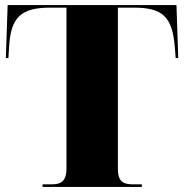

<svg xmlns="http://www.w3.org/2000/svg" viewBox="-20 -743 722 754"><path d="M147 -9H537V-19H505C468 -19 443 -26 443 -79V-713H506C618 -713 656 -677 666 -563L670 -515H680L673 -723H10L3 -515H13L16 -563C23 -677 65 -713 177 -713H241V-83C241 -27 217 -19 179 -19H147Z"/></svg>

Font: Noto Serif Display Black
Style: Regular
Weight: 900
Designer: Monotype Design Team
Foundry: Monotype Imaging Inc.
Version: Version 2.009